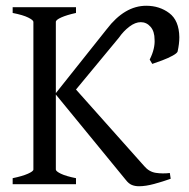

<svg xmlns="http://www.w3.org/2000/svg" viewBox="-20 -640 657 667"><path d="M500 -433Q510 -453 514 -470.5Q518 -488 517 -502Q517 -531 503 -547Q489 -563 469 -563Q450 -563 429.5 -547.5Q409 -532 393 -509L244 -329L481 -63Q498 -43 521.5 -39.5Q545 -36 570 -39L573 -19Q545 -9 515.5 -1Q486 7 463 7Q449 7 438 2.5Q427 -2 417 -15L172 -314L351 -539Q413 -620 488 -620Q534 -620 568 -594.5Q602 -569 603 -511Q603 -488 597 -461Q595 -455 579.5 -446.5Q564 -438 544 -430.5Q524 -423 509 -418ZM24 0V-21Q58 -28 77 -36.5Q96 -45 96 -51V-564Q96 -570 78 -579Q60 -588 24 -595V-615H244V-595Q212 -588 193 -579.5Q174 -571 174 -564V-51Q174 -45 191.5 -36.5Q209 -28 244 -21V0Z"/></svg>

Font: ChillKai
Style: Regular
Weight: 400
Designer: ChillType
Foundry: 寒蝉字型
Version: Version 2.000